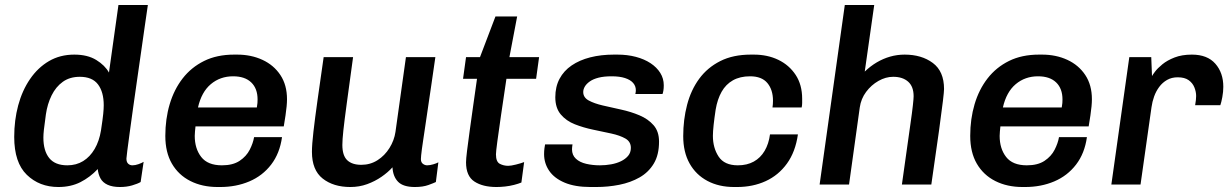

<svg xmlns="http://www.w3.org/2000/svg" viewBox="-20 -740 4930 770"><path d="M214 10Q138 10 87.5 -39Q37 -88 37 -191Q37 -258 53 -317.5Q69 -377 100.5 -423Q132 -469 176.5 -495Q221 -521 278 -521Q331 -521 366 -499.5Q401 -478 417 -449L455 -720H573Q568 -686 561 -637.5Q554 -589 546 -532.5Q538 -476 529.5 -417.5Q521 -359 513.5 -305Q506 -251 500 -207Q494 -163 490.5 -135.5Q487 -108 487 -104Q487 -90 494 -83.5Q501 -77 511 -77Q522 -77 535 -81.5Q548 -86 556 -91L544 -10Q532 -3 510 3.5Q488 10 461 10Q431 10 411.5 1Q392 -8 383 -24.5Q374 -41 372 -62Q341 -29 302.5 -9.5Q264 10 214 10ZM250 -77Q286 -77 313.5 -94Q341 -111 359.5 -142.5Q378 -174 385 -217Q392 -263 394 -283.5Q396 -304 396 -318Q396 -371 373 -401.5Q350 -432 300 -432Q260 -432 232 -412Q204 -392 187 -357.5Q170 -323 164 -281Q158 -238 156 -219.5Q154 -201 154 -188Q154 -135 177.5 -106Q201 -77 250 -77Z M853 10Q791 10 743.5 -14Q696 -38 669.5 -83.5Q643 -129 643 -195Q643 -263 660.5 -322Q678 -381 712.5 -425.5Q747 -470 798.5 -495.5Q850 -521 919 -521H931Q987 -521 1032.5 -500Q1078 -479 1104.5 -439Q1131 -399 1131 -342Q1131 -330 1129.5 -313.5Q1128 -297 1125 -277Q1122 -257 1118 -233H764Q763 -224 762 -213Q761 -202 761 -195Q761 -144 787 -110.5Q813 -77 870 -77Q914 -77 941 -95Q968 -113 981.5 -139.5Q995 -166 999 -190H1111Q1102 -125 1067.5 -80Q1033 -35 980 -12.5Q927 10 863 10ZM774 -309H1010Q1012 -320 1012.5 -327Q1013 -334 1013 -341Q1013 -385 987.5 -409.5Q962 -434 915 -434Q863 -434 825.5 -402.5Q788 -371 774 -309Z M1385 10Q1317 10 1274 -24Q1231 -58 1231 -131Q1231 -160 1237 -212Q1243 -264 1253.5 -339Q1264 -414 1278 -511H1396Q1380 -394 1370.5 -324Q1361 -254 1357 -216.5Q1353 -179 1353 -159Q1353 -116 1372.5 -97.5Q1392 -79 1429 -79Q1465 -79 1494 -97.5Q1523 -116 1542 -146.5Q1561 -177 1566 -211L1608 -511H1726Q1717 -448 1709.5 -397Q1702 -346 1696 -305.5Q1690 -265 1685.5 -234Q1681 -203 1677.5 -180.5Q1674 -158 1672 -142.5Q1670 -127 1669 -117Q1668 -107 1668 -102Q1668 -89 1676 -83Q1684 -77 1693 -77Q1704 -77 1717.5 -81Q1731 -85 1738 -89L1728 -10Q1720 -6 1698 2Q1676 10 1644 10Q1597 10 1576.5 -11Q1556 -32 1554 -69Q1536 -49 1510 -31Q1484 -13 1452.5 -1.5Q1421 10 1385 10Z M1971 10Q1916 10 1882.5 -12Q1849 -34 1849 -89Q1849 -102 1853 -135Q1857 -168 1863.5 -214.5Q1870 -261 1877.5 -315Q1885 -369 1893 -424H1837L1849 -511H1905L1967 -674H2054L2023 -511H2142L2130 -424H2011Q1999 -344 1989.5 -279Q1980 -214 1974.5 -172.5Q1969 -131 1969 -121Q1969 -91 1984.5 -83Q2000 -75 2018 -75Q2029 -75 2049 -80Q2069 -85 2082 -90L2071 -8Q2059 -3 2041.5 1.5Q2024 6 2005.5 8Q1987 10 1971 10Z M2348 10Q2286 10 2244.5 -7.5Q2203 -25 2182.5 -55Q2162 -85 2162 -122Q2162 -135 2163.5 -145.5Q2165 -156 2166 -161H2276Q2275 -154 2274.5 -150Q2274 -146 2274 -141Q2274 -118 2289.5 -103.5Q2305 -89 2331 -83Q2357 -77 2386 -77Q2409 -77 2431 -81Q2453 -85 2470.5 -93.5Q2488 -102 2499 -115Q2510 -128 2510 -147Q2510 -172 2488 -184.5Q2466 -197 2431.5 -204.5Q2397 -212 2358.5 -220Q2320 -228 2285.5 -241.5Q2251 -255 2229 -281Q2207 -307 2207 -350Q2207 -392 2224 -424Q2241 -456 2272.5 -477.5Q2304 -499 2347 -510Q2390 -521 2442 -521H2456Q2496 -521 2530 -512Q2564 -503 2589 -486.5Q2614 -470 2628 -447.5Q2642 -425 2642 -398Q2642 -386 2640.5 -377Q2639 -368 2637 -363H2528Q2529 -367 2529.5 -371Q2530 -375 2530 -378Q2530 -395 2519 -407.5Q2508 -420 2486.5 -427Q2465 -434 2433 -434Q2402 -434 2380.5 -428.5Q2359 -423 2345.5 -413.5Q2332 -404 2325.5 -393Q2319 -382 2319 -371Q2319 -349 2341 -337Q2363 -325 2397.5 -317Q2432 -309 2471 -300.5Q2510 -292 2544.5 -277.5Q2579 -263 2601 -238Q2623 -213 2623 -172Q2623 -119 2602 -84Q2581 -49 2545 -28.5Q2509 -8 2464 1Q2419 10 2371 10Z M2924 10Q2863 10 2817 -14.5Q2771 -39 2745.5 -84.5Q2720 -130 2720 -194Q2720 -260 2735.5 -319.5Q2751 -379 2784 -424Q2817 -469 2868.5 -495Q2920 -521 2991 -521H3003Q3058 -521 3101.5 -500Q3145 -479 3171 -439.5Q3197 -400 3197 -344Q3197 -336 3197 -327Q3197 -318 3195 -309H3078Q3079 -316 3079.5 -322.5Q3080 -329 3080 -336Q3080 -380 3057.5 -407Q3035 -434 2988 -434Q2948 -434 2919.5 -418Q2891 -402 2874 -372Q2857 -342 2850 -300Q2845 -267 2842 -239.5Q2839 -212 2839 -195Q2839 -147 2862 -112Q2885 -77 2939 -77Q2976 -77 3003 -92Q3030 -107 3046.5 -135Q3063 -163 3068 -201H3180Q3170 -131 3136 -84Q3102 -37 3050.5 -13.5Q2999 10 2936 10Z M3267 0 3368 -720H3486L3448 -453Q3471 -475 3496.5 -490Q3522 -505 3550 -513Q3578 -521 3608 -521Q3676 -521 3721 -487.5Q3766 -454 3766 -383Q3766 -373 3761.5 -335Q3757 -297 3746 -217Q3735 -137 3715 0H3597Q3608 -77 3616.5 -138.5Q3625 -200 3631.5 -245Q3638 -290 3641 -317.5Q3644 -345 3644 -354Q3644 -393 3622 -412.5Q3600 -432 3562 -432Q3532 -432 3503 -415.5Q3474 -399 3453.5 -371.5Q3433 -344 3428 -309L3385 0Z M4081 10Q4019 10 3971.5 -14Q3924 -38 3897.5 -83.5Q3871 -129 3871 -195Q3871 -263 3888.5 -322Q3906 -381 3940.5 -425.5Q3975 -470 4026.5 -495.5Q4078 -521 4147 -521H4159Q4215 -521 4260.5 -500Q4306 -479 4332.5 -439Q4359 -399 4359 -342Q4359 -330 4357.5 -313.5Q4356 -297 4353 -277Q4350 -257 4346 -233H3992Q3991 -224 3990 -213Q3989 -202 3989 -195Q3989 -144 4015 -110.5Q4041 -77 4098 -77Q4142 -77 4169 -95Q4196 -113 4209.5 -139.5Q4223 -166 4227 -190H4339Q4330 -125 4295.5 -80Q4261 -35 4208 -12.5Q4155 10 4091 10ZM4002 -309H4238Q4240 -320 4240.5 -327Q4241 -334 4241 -341Q4241 -385 4215.5 -409.5Q4190 -434 4143 -434Q4091 -434 4053.5 -402.5Q4016 -371 4002 -309Z M4437 0 4509 -511H4597L4600 -435Q4602 -439 4612 -452.5Q4622 -466 4641.5 -482Q4661 -498 4690.5 -509.5Q4720 -521 4760 -521Q4822 -521 4854 -484.5Q4886 -448 4886 -392Q4886 -372 4882 -350.5Q4878 -329 4874 -318H4773Q4775 -328 4776 -338.5Q4777 -349 4777 -355Q4777 -372 4770 -389.5Q4763 -407 4747 -418.5Q4731 -430 4703 -430Q4679 -430 4660.5 -419.5Q4642 -409 4629 -391.5Q4616 -374 4608.5 -353Q4601 -332 4598 -310L4554 0Z"/></svg>

Font: Chivo Medium Medium
Style: Italic
Weight: 500
Italic angle: -8.05°
Version: Version 2.002